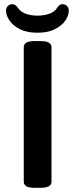

<svg xmlns="http://www.w3.org/2000/svg" viewBox="-20 -899 360 921"><path d="M148 2Q119 2 106.5 -5.5Q94 -13 94 -27V-673Q94 -687 106.5 -694.5Q119 -702 148 -702H173Q202 -702 214.5 -694.5Q227 -687 227 -673V-27Q227 -13 214.5 -5.5Q202 2 173 2ZM160 -742Q109 -742 75.5 -759Q42 -776 25.5 -800.5Q9 -825 9 -848Q9 -862 18 -870.5Q27 -879 40 -879Q54 -879 66 -861Q79 -842 104 -833Q129 -824 160 -824Q192 -824 218 -833.5Q244 -843 255 -863Q265 -879 280 -879Q292 -879 301 -870.5Q310 -862 310 -848Q310 -825 293.5 -800.5Q277 -776 243.5 -759Q210 -742 160 -742Z"/></svg>

Font: Asap Expanded SemiBold
Style: Regular
Weight: 600
Width: 7
Designer: Pablo Cosgaya
Foundry: Omnibus-Type
Version: Version 3.001; ttfautohint (v1.8.4.7-5d5b)